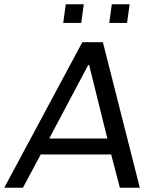

<svg xmlns="http://www.w3.org/2000/svg" viewBox="-50 -885 729 905"><path d="M-30 0 338 -686H435L609 0H515L474 -157H142L58 0ZM182 -232H456L370 -579H366ZM248 -777 260 -865H345L333 -777ZM465 -777 477 -865H561L549 -777Z"/></svg>

Font: Chivo Medium Light
Style: Italic
Weight: 300
Italic angle: -8.05°
Version: Version 2.002